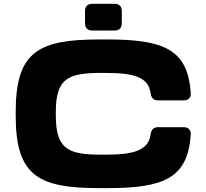

<svg xmlns="http://www.w3.org/2000/svg" viewBox="-20 -973 1085 1009"><path d="M502 15.6H544.9C843.3 15.6 966.3 -37.6 982.4 -264.6C984.4 -290.5 969.7 -304.7 944.3 -304.7H811.5C786.6 -304.7 774.9 -291.5 771.5 -266.6C759.8 -184.1 687.5 -160.2 534.7 -160.2H512.2C337.9 -160.2 273.4 -189 273.4 -365.7V-384.8C273.4 -561.5 337.9 -589.8 512.2 -589.8H534.7C687.5 -589.8 759.8 -566.4 771.5 -483.4C774.9 -458.5 786.6 -445.3 811.5 -445.3H944.3C969.7 -445.3 984.4 -459.5 982.4 -485.4C966.3 -712.4 843.3 -765.6 544.9 -765.6H502C185.5 -765.6 62.5 -704.1 62.5 -386.7V-363.3C62.5 -45.9 185.5 15.6 502 15.6ZM426.8 -914.1V-851.6C426.8 -826.2 440.4 -812.5 465.8 -812.5H581.1C606.4 -812.5 620.1 -826.2 620.1 -851.6V-914.1C620.1 -939.5 606.4 -953.1 581.1 -953.1H465.8C440.4 -953.1 426.8 -939.5 426.8 -914.1Z"/></svg>

Font: Gyrotrope Black
Style: Regular
Weight: 900
Designer: David Moles
Version: Version 1.003;Glyphs 3.3.1 (3343)